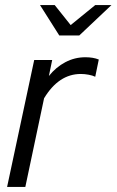

<svg xmlns="http://www.w3.org/2000/svg" viewBox="-20 -738 460 758"><path d="M8 0 115 -501H186L173 -438Q201 -473 238 -492.5Q275 -512 317 -512Q348 -512 370 -503L356 -435Q346 -440 330 -443Q314 -446 299 -446Q212 -446 154 -350L80 0ZM214 -598 138 -718H196L259 -639L356 -718H420L293 -598Z"/></svg>

Font: Red Hat Display VF
Style: Italic
Weight: 300
Italic angle: -12°
Designer: Pentagram, MCKL
Foundry: Pentagram, MCKL
Version: Version 1.010